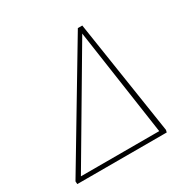

<svg xmlns="http://www.w3.org/2000/svg" viewBox="-150 -798 926 937"><g transform="rotate(-30 313.0 -329.0)"><path d="M30 0 34 -24H521L516 0ZM528 0H503L410 -639H421L44 0H24L23 -16L407 -658H432L531 -13Z"/></g></svg>

Font: Ysabeau Office Thin
Style: Italic
Weight: 250
Italic angle: -12°
Designer: Christian Thalmann (Catharsis Fonts)
Version: Version 2.001;gftools[0.9.30]; featfreeze: tnum,lnum,ss02